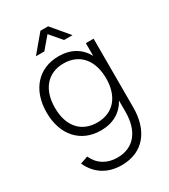

<svg xmlns="http://www.w3.org/2000/svg" viewBox="-239 -867 1087 1234"><g transform="rotate(-30 304.5 -250.0)"><path d="M224 -627.5 297 -713.5 370.5 -627.5H433L325.5 -755H268.5L161.5 -627.5ZM286.5 -555C139.5 -555 40 -449.5 40 -279C40 -112 137.5 -5 286.5 -5C377 -5 443.5 -44.5 481.5 -114V-30C481.5 108 416 199 290.5 199C214.5 199 155 163 124.5 95.5L67.5 115C110 207 188 255 290.5 255C453.5 255 539 138 539 -29.5V-540H481.5V-445.5C444 -515 378 -555 286.5 -555ZM291.5 -61C174 -61 101.5 -141.5 101.5 -279C101.5 -414.5 173 -499 291.5 -499C407.5 -499 481.5 -417 481.5 -279C481.5 -146 411.5 -61 291.5 -61Z"/></g></svg>

Font: Vela Sans Light
Style: Regular
Weight: 300
Designer: Principal design: Mikhail Sharanda - project Manrope.
Design modification: Ravid Balaliev
Foundry: Mikhail Sharanda
Version: Version 1.001